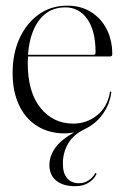

<svg xmlns="http://www.w3.org/2000/svg" viewBox="-20 -461 438 678"><path d="M61.5 -261.5V-267.5H310Q317.5 -267.5 317.5 -275.5Q317.5 -352.5 288.2 -393.8Q259 -435 211 -435Q168 -435 138.5 -410.8Q109 -386.5 93.5 -342.5Q78 -298.5 78 -238.5Q78 -135.5 123 -80Q168 -24.5 238.5 -24.5Q286.5 -24.5 323 -54Q359.5 -83.5 368 -134.5Q369 -138 370.5 -138Q371.5 -138 372.5 -137.2Q373.5 -136.5 373 -133.5Q366.5 -90 342 -56.8Q317.5 -23.5 280 -5.5Q238.5 14.5 220.2 46.5Q202 78.5 202 117Q202 150.5 217 168.2Q232 186 259.5 186Q277 186 292.2 176.2Q307.5 166.5 314.5 153Q315.5 151 316.8 150.2Q318 149.5 319 150Q320 150.5 320.5 152Q321 153.5 319.5 156Q312.5 171 293.5 183.8Q274.5 196.5 245 196.5Q202.5 196.5 178.5 176.8Q154.5 157 154.5 121.5Q154.5 88 178 57.2Q201.5 26.5 256.5 -1L259.5 3Q241 7 229 8.5Q217 10 208.5 10Q153 10 111.5 -15.8Q70 -41.5 47.2 -89.8Q24.5 -138 24.5 -204Q24.5 -271 48.5 -324.5Q72.5 -378 116 -409.5Q159.5 -441 217.5 -441Q265.5 -441 301.2 -418.8Q337 -396.5 356.8 -357.8Q376.5 -319 376.5 -269Q376.5 -265.5 374.2 -263.5Q372 -261.5 368 -261.5Z"/></svg>

Font: Fraunces 120pt Light
Style: Regular
Weight: 300
Version: Version 1.000;[b76b70a41]